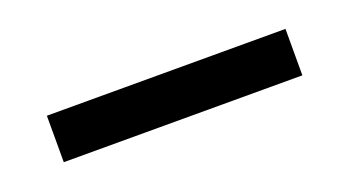

<svg xmlns="http://www.w3.org/2000/svg" viewBox="-24 -434 463 254"><g transform="rotate(-20 207.0 -307.5)"><path d="M39.1 -340.3H375V-274.9H39.1Z"/></g></svg>

Font: Lesson One Light
Style: Regular
Weight: 300
Designer: But Ko, Victor Gaultney, Annie Olsen, Julie Remington, Don Collingsworth, Eric Hays, Becca Hirsbrunner
Version: Version 1.100